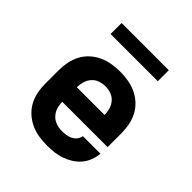

<svg xmlns="http://www.w3.org/2000/svg" viewBox="-194 -845 989 989"><g transform="rotate(45 300.0 -351.0)"><path d="M303 8Q273 8 243 3.5Q213 -1 185.5 -13.5Q158 -26 135 -46.5Q112 -67 97.5 -93.5Q83 -120 77 -150Q71 -180 71 -210V-310Q71 -340 77 -369.5Q83 -399 97 -425.5Q111 -452 133.5 -472.5Q156 -493 183 -505.5Q210 -518 240 -523Q270 -528 300 -528Q330 -528 360 -523Q390 -518 417 -505.5Q444 -493 466.5 -472.5Q489 -452 503 -425.5Q517 -399 523 -369.5Q529 -340 529 -310V-207H199Q199 -185 205.5 -164.5Q212 -144 226.5 -128.5Q241 -113 261.5 -106Q282 -99 303 -99Q318 -99 333.5 -101Q349 -103 363 -110Q377 -117 387 -129Q397 -141 399 -157H527Q525 -131 515.5 -106.5Q506 -82 489.5 -62.5Q473 -43 451 -29Q429 -15 404.5 -6.5Q380 2 354.5 5Q329 8 303 8ZM199 -313H401Q401 -334 395 -354.5Q389 -375 375 -391Q361 -407 341 -414Q321 -421 300 -421Q279 -421 259 -414Q239 -407 225 -391Q211 -375 205 -354.5Q199 -334 199 -313ZM128 -630V-710H472V-630Z"/></g></svg>

Font: Iosevka SS04 XBd Ex
Style: Regular
Weight: 800
Width: 7
Monospace: yes
Designer: Belleve Invis
Foundry: Belleve Invis
Version: Version 19.0.0; ttfautohint (v1.8.4)